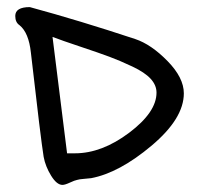

<svg xmlns="http://www.w3.org/2000/svg" viewBox="-20 -503 561 541"><path d="M361 -393Q406 -378 452 -331Q498 -284 498 -240Q498 -169 407 -92.5Q316 -16 237 -1Q230 0 216.5 1Q203 2 197 4Q191 5 177 11.5Q163 18 156 18Q140 18 124 -8Q108 -34 103 -61Q95 -110 67 -355Q61 -411 35 -432Q23 -440 23 -458Q23 -483 64 -483Q204 -445 361 -393ZM128 -399 169 -71H191Q267 -71 344 -129Q421 -187 421 -242Q421 -263 404.5 -281Q388 -299 353 -315.5Q318 -332 288.5 -343Q259 -354 206.5 -371.5Q154 -389 128 -399Z"/></svg>

Font: Because We Organize
Style: Regular
Weight: 400
Designer: Liz Wetzel, Aaron Williamson, Russ McMullin
Foundry: Red Hat
Version: Version 1.000